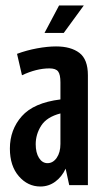

<svg xmlns="http://www.w3.org/2000/svg" viewBox="-20 -674 376 699"><path d="M219 -60Q205 -30 181 -12.5Q157 5 127 5Q81 5 48.5 -32.5Q16 -70 16 -133Q16 -202 59.5 -251Q103 -300 200 -312V-374Q200 -403 191.5 -414Q183 -425 160 -425Q113 -425 60 -400L42 -478Q77 -491 115 -498Q153 -505 184 -505Q238 -505 269 -481.5Q300 -458 300 -400V0H232ZM153 -80Q173 -80 186.5 -99.5Q200 -119 200 -150V-261Q150 -248 130 -216.5Q110 -185 110 -149Q110 -118 122 -99Q134 -80 153 -80ZM195 -654H285L212 -554H142Z"/></svg>

Font: Piscolabis
Style: Regular
Weight: 400
Designer: Ariel Martín Pérez
Foundry: Tunera Type Foundry
Version: Version 1.000